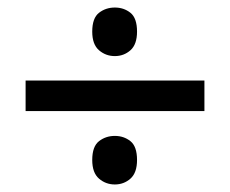

<svg xmlns="http://www.w3.org/2000/svg" viewBox="-20 -607 612 510"><path d="M48 -312V-393H523V-312ZM285 -117Q261 -117 243 -132.5Q225 -148 225 -182Q225 -218 243 -232Q261 -246 285 -246Q309 -246 326.5 -232Q344 -218 344 -182Q344 -148 326.5 -132.5Q309 -117 285 -117ZM285 -458Q261 -458 243 -473.5Q225 -489 225 -523Q225 -559 243 -573Q261 -587 285 -587Q309 -587 326.5 -573Q344 -559 344 -523Q344 -489 326.5 -473.5Q309 -458 285 -458Z"/></svg>

Font: Noto Sans Thai Medium
Style: Regular
Weight: 500
Designer: Monotype Design Team
Foundry: Monotype Imaging Inc.
Version: Version 2.001